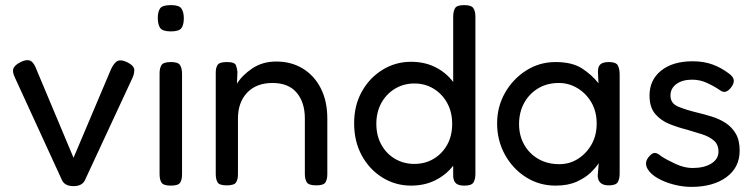

<svg xmlns="http://www.w3.org/2000/svg" viewBox="-20 -717 2962 752"><path d="M268 12Q234 12 223 -11L38 -414Q27 -437 33 -450Q39 -463 61 -474Q81 -484 95 -480.5Q109 -477 119 -454L268 -99L414 -444Q424 -467 437.5 -476.5Q451 -486 479 -473Q506 -459 506 -442.5Q506 -426 497 -408L313 -12Q302 12 268 12Z M649 -594Q616 -594 607 -608Q598 -622 598 -647Q598 -671 607 -684Q616 -697 650 -697Q682 -697 691 -683Q700 -669 700 -645Q700 -621 691 -607.5Q682 -594 649 -594ZM649 10Q620 10 612.5 -2Q605 -14 605 -35V-430Q605 -450 612.5 -462Q620 -474 650 -474Q678 -474 685.5 -461.5Q693 -449 693 -428V-34Q693 -13 685.5 -1.5Q678 10 649 10Z M868 9Q839 9 832 -3Q825 -15 825 -36V-433Q825 -452 832.5 -463Q840 -474 869 -474Q900 -474 904.5 -460.5Q909 -447 910 -435L908 -389Q928 -422 968 -449Q1008 -476 1062 -476Q1121 -476 1166 -448.5Q1211 -421 1236.5 -371Q1262 -321 1262 -252V-35Q1262 -14 1254.5 -2.5Q1247 9 1219 9Q1189 9 1181.5 -3Q1174 -15 1174 -36V-253Q1174 -316 1142 -354Q1110 -392 1047 -392Q984 -392 948 -354Q912 -316 912 -253V-35Q912 -14 904.5 -2.5Q897 9 868 9Z M1590 10Q1529 10 1478 -21.5Q1427 -53 1397 -108Q1367 -163 1367 -234Q1367 -304 1397 -358Q1427 -412 1478 -443.5Q1529 -475 1590 -475Q1643 -475 1685 -454Q1727 -433 1755 -396V-651Q1755 -672 1762 -684.5Q1769 -697 1798 -697Q1826 -697 1834 -685Q1842 -673 1842 -652V-36Q1842 -15 1834.5 -2.5Q1827 10 1799 10Q1777 10 1767 2Q1757 -6 1755 -25V-68Q1727 -32 1685 -11Q1643 10 1590 10ZM1603 -75Q1645 -75 1678.5 -95Q1712 -115 1731.5 -150Q1751 -185 1751 -232Q1751 -278 1731.5 -313.5Q1712 -349 1678.5 -369.5Q1645 -390 1603 -390Q1561 -390 1527 -369.5Q1493 -349 1473.5 -313.5Q1454 -278 1454 -232Q1454 -186 1473.5 -150.5Q1493 -115 1527 -95Q1561 -75 1603 -75Z M2364 9Q2323 9 2321 -28L2325 -78Q2315 -62 2294 -41.5Q2273 -21 2239 -5.5Q2205 10 2156 10Q2092 10 2040 -23Q1988 -56 1957.5 -111.5Q1927 -167 1927 -234Q1927 -299 1958 -353.5Q1989 -408 2041 -441Q2093 -474 2156 -474Q2221 -474 2259.5 -449Q2298 -424 2324 -391L2322 -433Q2321 -455 2331 -464.5Q2341 -474 2365 -474Q2393 -474 2400 -460.5Q2407 -447 2407 -424V-38Q2407 -16 2399.5 -3.5Q2392 9 2364 9ZM2171 -74Q2211 -74 2244 -95Q2277 -116 2297 -151.5Q2317 -187 2317 -233Q2317 -280 2296.5 -315.5Q2276 -351 2242 -371.5Q2208 -392 2169 -392Q2122 -392 2087 -370.5Q2052 -349 2032.5 -313Q2013 -277 2013 -231Q2013 -186 2033 -150.5Q2053 -115 2088.5 -94.5Q2124 -74 2171 -74Z M2687 15Q2655 15 2619.5 6Q2584 -3 2556 -19Q2528 -35 2516 -56Q2501 -83 2525 -107Q2535 -118 2545 -118Q2555 -118 2570 -105Q2593 -90 2627 -74.5Q2661 -59 2692 -59Q2738 -59 2766 -76.5Q2794 -94 2794 -123Q2794 -151 2776 -166.5Q2758 -182 2730 -191Q2702 -200 2671 -209Q2635 -218 2601.5 -231.5Q2568 -245 2546 -271Q2524 -297 2524 -343Q2524 -404 2569.5 -440.5Q2615 -477 2693 -477Q2736 -477 2770.5 -464.5Q2805 -452 2835 -429Q2853 -416 2854 -402.5Q2855 -389 2843 -374Q2822 -347 2801 -363Q2776 -380 2748.5 -392.5Q2721 -405 2691 -405Q2653 -405 2629.5 -388Q2606 -371 2606 -343Q2606 -312 2636 -299.5Q2666 -287 2707 -277Q2736 -270 2766 -261Q2796 -252 2821 -236Q2846 -220 2861.5 -194Q2877 -168 2877 -127Q2877 -61 2825 -23Q2773 15 2687 15Z"/></svg>

Font: Fredoka
Style: Regular
Weight: 400
Designer: Ben Nathan
Foundry: Milena B. Brandão, Ben Nathan
Version: Version 2.001